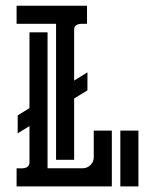

<svg xmlns="http://www.w3.org/2000/svg" viewBox="-20 -664 552 684"><path d="M85 -214.8 43 -189V-252.9L85 -278.8V-548.8H149.4V-64.5H273.9Q290.5 -64.5 302.2 -75.9Q314 -87.4 314 -104V-198.7H378.4V0H39.1V-64.5Q45.4 -64.5 53.2 -64.2Q61 -64 68.1 -65.4Q75.2 -66.9 80.1 -71.5Q85 -76.2 85 -85.9ZM179.7 -94.7V-579.1H39.1V-643.6H290V-579.1Q283.7 -579.1 275.9 -579.3Q268.1 -579.6 261 -578.1Q253.9 -576.7 249 -572Q244.1 -567.4 244.1 -557.6V-377L291.5 -406.2V-342.3L244.1 -313V-94.7ZM473.1 -198.7V0H408.7V-198.7Z"/></svg>

Font: Isar CAT
Style: Regular
Weight: 400
Designer: Digitized by Peter Wiegel
Foundry: CAT-Fonts, Peter Wiegel
Version: Version 1.000; ttfautohint (v1.3)